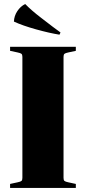

<svg xmlns="http://www.w3.org/2000/svg" viewBox="-20 -932 426 952"><path d="M242 -799 280 -771 275 -760Q225 -768 158.5 -786.5Q92 -805 49 -825Q50 -853 66 -877Q82 -901 105 -912Q135 -881 184 -843.5Q233 -806 242 -799ZM67 -672 30 -680V-700H356V-680L319 -672Q304 -669 299.5 -665Q295 -661 295 -650V-50Q295 -39 299.5 -35Q304 -31 319 -28L356 -20V0H30V-20L67 -28Q82 -31 86.5 -35Q91 -39 91 -50V-650Q91 -661 86.5 -665Q82 -669 67 -672Z"/></svg>

Font: Chonburi
Style: Regular
Weight: 400
Designer: Thanarat Vachiruckul and Stawix Ruecha
Foundry: Cadson Demak & Katatrad
Version: Version 1.000